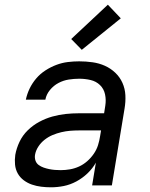

<svg xmlns="http://www.w3.org/2000/svg" viewBox="-20 -789 640 817"><path d="M197 8Q176 8 155.5 5.5Q135 3 116 -3.5Q97 -10 81 -22Q65 -34 55.5 -51Q46 -68 44 -88.5Q42 -109 45 -130Q50 -158 63 -185.5Q76 -213 98 -234.5Q120 -256 147 -270.5Q174 -285 202.5 -293Q231 -301 259.5 -304Q288 -307 316 -307H423L428 -339Q432 -364 427 -387.5Q422 -411 405.5 -427Q389 -443 365.5 -448.5Q342 -454 317 -454Q295 -454 272.5 -450.5Q250 -447 229 -436Q208 -425 192.5 -406Q177 -387 173 -365H90Q95 -389 106 -412Q117 -435 134 -455Q151 -475 173.5 -489.5Q196 -504 220 -513Q244 -522 268.5 -525Q293 -528 317 -528Q346 -528 374 -524Q402 -520 426.5 -509Q451 -498 470.5 -479.5Q490 -461 501 -436.5Q512 -412 513.5 -384Q515 -356 510 -327L456 0H372L388 -97Q374 -72 352.5 -51.5Q331 -31 305 -17Q279 -3 251.5 2.5Q224 8 197 8ZM238 -65Q258 -65 278 -68.5Q298 -72 316.5 -80.5Q335 -89 351 -103Q367 -117 379 -134.5Q391 -152 397 -171Q403 -190 406 -210L410 -234H315Q297 -234 278.5 -232.5Q260 -231 241 -226.5Q222 -222 204 -214.5Q186 -207 170 -194.5Q154 -182 143 -165Q132 -148 129 -130Q127 -117 131 -105.5Q135 -94 144.5 -87Q154 -80 165.5 -76Q177 -72 189 -69.5Q201 -67 213.5 -66Q226 -65 238 -65ZM328 -577 283 -623 439 -769 494 -711Z"/></svg>

Font: Iosevka Custom Oblique
Style: Regular
Weight: 400
Italic angle: -9°
Designer: Belleve Invis
Foundry: Belleve Invis
Version: Version 27.0.1